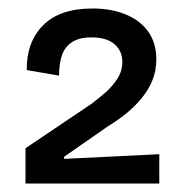

<svg xmlns="http://www.w3.org/2000/svg" viewBox="-20 -702 440 452"><path d="M40 -270V-353L196 -458Q212 -470 228.5 -484.5Q245 -499 256.5 -517Q268 -535 268 -556Q268 -582 249.5 -598Q231 -614 195 -614Q166 -614 149 -602.5Q132 -591 125.5 -571Q119 -551 119 -524L43 -537Q42 -602 81 -642Q120 -682 198 -682Q242 -682 276 -668Q310 -654 329 -627.5Q348 -601 348 -562Q348 -536 339 -513.5Q330 -491 314 -471.5Q298 -452 278.5 -436Q259 -420 236 -406L131 -333V-328L355 -339V-270Z"/></svg>

Font: Bricolage Grotesque
Style: Regular
Weight: 400
Designer: Mathieu Triay
Foundry: Atelier Triay
Version: Version 1.001;gftools[0.9.33.dev8+g029e19f]